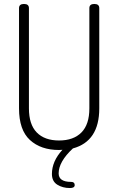

<svg xmlns="http://www.w3.org/2000/svg" viewBox="-20 -751 597 969"><path d="M431 -204V-710Q431 -731 456 -731Q481 -731 481 -710V-204Q481 -38 348 -2Q276 65 276 124Q276 167 339 167Q357 167 357 183Q357 198 333 198Q296 198 269 181Q242 164 242 127Q242 63 295 5Q289 6 278 6Q186 6 131 -44.5Q76 -95 76 -204V-710Q76 -731 101 -731Q126 -731 126 -710V-204Q126 -123 165.5 -82.5Q205 -42 278 -42Q351 -42 391 -82.5Q431 -123 431 -204Z"/></svg>

Font: Dosis
Style: Light
Weight: 300
Designer: Edgar Tolentino, Pablo Impallari, Igino Marini
Foundry: Edgar Tolentino, Pablo Impallari, Igino Marini
Version: Version 1.007